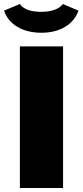

<svg xmlns="http://www.w3.org/2000/svg" viewBox="-42 -936 411 956"><path d="M57 -705H272V0H57ZM-22 -883 57 -916Q84 -877 164 -877Q199 -877 227.5 -886.5Q256 -896 271 -916L349 -883Q330 -831 281.5 -802Q233 -773 164 -773Q94 -773 45 -802Q-4 -831 -22 -883Z"/></svg>

Font: Nunito Sans Heavy
Style: Regular
Weight: 400
Designer: Vernon Adams
Foundry: Vernon Adams
Version: Version 2.500